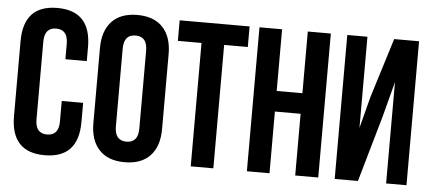

<svg xmlns="http://www.w3.org/2000/svg" viewBox="-49 -815 2090 930"><g transform="rotate(5 996.0 -350.0)"><path d="M359 -261V-168Q359 8 195 8Q31 8 31 -168V-532Q31 -708 195 -708Q359 -708 359 -532V-464H255V-539Q255 -608 198 -608Q141 -608 141 -539V-161Q141 -93 198 -93Q255 -93 255 -161V-261Z M527 -161Q527 -92 584 -92Q641 -92 641 -161V-539Q641 -608 584 -608Q527 -608 527 -539ZM417 -532Q417 -616 460 -662Q503 -708 584 -708Q665 -708 708 -662Q751 -616 751 -532V-168Q751 -84 708 -38Q665 8 584 8Q503 8 460 -38Q417 -84 417 -168Z M790 -700H1130V-600H1015V0H905V-600H790Z M1288 0H1178V-700H1288V-400H1413V-700H1525V0H1413V-300H1288Z M1718 0H1605V-700H1703V-257L1743 -411L1833 -700H1954V0H1855V-493L1810 -321Z"/></g></svg>

Font: Adderley Bold
Style: Regular
Weight: 700
Designer: gorohovskiy
Version: Version 1.003 November 13, 2017